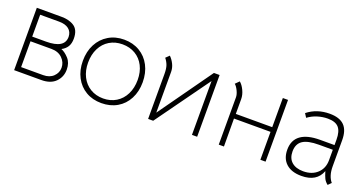

<svg xmlns="http://www.w3.org/2000/svg" viewBox="-33 -981 2761 1461"><g transform="rotate(20 1347.5 -250.5)"><path d="M269 -505Q338 -508 383.5 -480.5Q429 -453 429 -380Q429 -341 413.5 -315.5Q398 -290 367 -274Q398 -262 428.5 -228.5Q459 -195 459 -140Q459 -81 419 -40.5Q379 0 304 0H84V-505ZM387 -380Q386 -420 358 -442Q330 -464 279 -464H126V-287H238Q388 -287 387 -380ZM417 -140Q417 -184 384 -216.5Q351 -249 296 -249H126V-40H304Q356 -40 386.5 -69.5Q417 -99 417 -140Z M551 -246Q551 -322 581.5 -380.5Q612 -439 667 -472Q722 -505 793 -505Q864 -505 919 -472.5Q974 -440 1004.5 -381.5Q1035 -323 1035 -247Q1035 -172 1004.5 -113.5Q974 -55 919 -23Q864 9 792 9Q721 9 666.5 -23Q612 -55 581.5 -113Q551 -171 551 -246ZM993 -251Q993 -315 968 -364Q943 -413 897.5 -440Q852 -467 793 -467Q734 -467 688.5 -439.5Q643 -412 618 -362Q593 -312 593 -247Q593 -183 618 -133.5Q643 -84 688.5 -56.5Q734 -29 793 -29Q852 -29 897.5 -57Q943 -85 968 -135.5Q993 -186 993 -251Z M1520 -500H1566V0H1524V-436L1210 0H1169V-363Q1169 -407 1160 -432.5Q1151 -458 1132 -482L1160 -509Q1183 -486 1197 -456.5Q1211 -427 1211 -396V-66Z M2120 0H2078V-226H1782L1783 0H1741V-383Q1741 -406 1727 -435Q1713 -464 1697 -477L1727 -507Q1749 -489 1766 -453.5Q1783 -418 1783 -383V-264H2078V-500H2120Z M2572 -88Q2536 9 2412 9Q2332 9 2288 -31Q2244 -71 2244 -143Q2244 -220 2297 -259Q2350 -298 2453 -298H2570V-342Q2570 -409 2543 -439.5Q2516 -470 2454 -470Q2412 -470 2370.5 -457Q2329 -444 2296 -419L2276 -450Q2351 -510 2455 -510Q2535 -510 2573.5 -471.5Q2612 -433 2612 -353V-141Q2612 -63 2649 -20L2624 5Q2602 -13 2592.5 -32.5Q2583 -52 2572 -88ZM2570 -175V-260H2458Q2367 -260 2326.5 -232Q2286 -204 2286 -144Q2286 -88 2320 -58.5Q2354 -29 2413 -29Q2484 -29 2527 -69.5Q2570 -110 2570 -175Z"/></g></svg>

Font: Bellota Text Light
Style: Regular
Weight: 300
Designer: Kemie Guaida
Foundry: Kemie Guaida
Version: Version 4.001